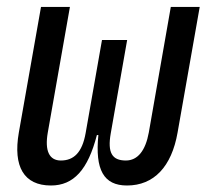

<svg xmlns="http://www.w3.org/2000/svg" viewBox="-20 -538 626 567"><path d="M355 9.8C434.6 9.8 486.8 -45.9 504.4 -146.5L569.8 -517.6H484.4L419.4 -146.5C409.7 -93.3 386.7 -64 351.6 -64C311 -64 296.9 -86.9 307.1 -144.5L355.5 -419.9H281.2L232.9 -145C222.7 -87.4 197.8 -64 159.7 -64C125 -64 111.8 -93.3 121.1 -146.5L186.5 -517.6H101.1L35.6 -146.5C18.1 -45.9 50.8 9.8 130.4 9.8C197.3 9.8 239.7 -36.6 266.1 -139.2H270.5C260.3 -36.6 286.1 9.8 355 9.8Z"/></svg>

Font: Cascadia Mono SemiLight
Style: Italic
Weight: 350
Italic angle: -10°
Monospace: yes
Designer: Aaron Bell
Foundry: Saja Typeworks
Version: Version 2404.023